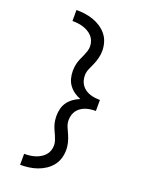

<svg xmlns="http://www.w3.org/2000/svg" viewBox="-179 -914 858 1149"><g transform="rotate(20 250.0 -340.0)"><path d="M101 153V83Q119 83 136 81Q153 79 169.5 74Q186 69 201.5 60Q217 51 228.5 38.5Q240 26 246 9.5Q252 -7 252 -24Q252 -40 247.5 -54.5Q243 -69 237 -82.5Q231 -96 224.5 -110Q218 -124 213.5 -138.5Q209 -153 207 -168Q205 -183 205 -198Q205 -221 211 -244Q217 -267 231 -286Q245 -305 264.5 -318.5Q284 -332 305 -340Q284 -348 264.5 -361.5Q245 -375 231 -394Q217 -413 211 -436Q205 -459 205 -482Q205 -497 207 -512Q209 -527 213.5 -541.5Q218 -556 224.5 -570Q231 -584 237 -597.5Q243 -611 247.5 -625.5Q252 -640 252 -656Q252 -673 246 -689.5Q240 -706 228.5 -718.5Q217 -731 201.5 -740Q186 -749 169.5 -754Q153 -759 136 -761Q119 -763 101 -763V-833Q128 -833 155 -829.5Q182 -826 208 -817Q234 -808 257 -793Q280 -778 297 -757Q314 -736 322 -709.5Q330 -683 330 -656Q330 -633 324.5 -610.5Q319 -588 310 -567.5Q301 -547 291.5 -526Q282 -505 282 -482Q282 -466 286.5 -450Q291 -434 300.5 -421Q310 -408 324 -398.5Q338 -389 353.5 -384Q369 -379 385 -377Q401 -375 417 -375V-305Q401 -305 385 -303Q369 -301 353.5 -296Q338 -291 324 -281.5Q310 -272 300.5 -259Q291 -246 286.5 -230Q282 -214 282 -198Q282 -175 291.5 -154Q301 -133 310 -112.5Q319 -92 324.5 -69.5Q330 -47 330 -24Q330 3 322 29.5Q314 56 297 77Q280 98 257 113Q234 128 208 137Q182 146 155 149.5Q128 153 101 153Z"/></g></svg>

Font: Iosevka Term
Style: Regular
Weight: 400
Monospace: yes
Designer: Belleve Invis
Foundry: Belleve Invis
Version: Version 30.0.1